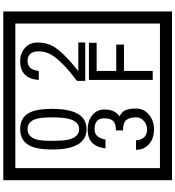

<svg xmlns="http://www.w3.org/2000/svg" viewBox="32 -1032 1090 1195"><g transform="rotate(-90 577.5 -435.0)"><path d="M1103 90H53V-960H1103ZM1028 15V-885H128V15ZM497 -656Q497 -442 371 -442Q244 -442 244 -656Q244 -744 265 -789Q294 -855 371 -855Q448 -855 477 -789Q497 -745 497 -656ZM444 -656Q444 -723 435 -752Q420 -809 371 -809Q322 -809 306 -752Q298 -723 298 -656Q298 -587 306 -553Q322 -488 371 -488Q419 -488 435 -554Q444 -587 444 -656ZM910 -450H671V-501Q792 -593 832 -658Q855 -696 855 -739Q855 -809 795 -809Q740 -809 733 -739H677Q685 -855 795 -855Q843 -855 876.5 -825Q910 -795 910 -747Q910 -691 886 -649Q848 -585 732 -493H910ZM499 -136Q499 -84 460.5 -53Q422 -22 369 -22Q314 -22 280 -51Q242 -82 242 -134H301Q307 -65 370 -65Q398 -65 421 -84.5Q444 -104 444 -132Q444 -177 426 -196Q408 -215 363 -215V-259Q405 -259 421.5 -276Q438 -293 438 -334Q438 -392 369 -392Q318 -392 306 -324H251Q264 -435 368 -435Q419 -435 454 -409Q493 -380 493 -330Q493 -265 451 -238Q475 -222 483 -210Q499 -185 499 -136ZM908 -379H733V-257H897V-209H733V-30H677V-427H908Z"/></g></svg>

Font: Unicode BMP Fallback SIL
Style: Regular
Weight: 400
Foundry: NRSI, SIL International
Version: Version 5.1 Based on Unicode 5.1